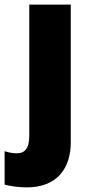

<svg xmlns="http://www.w3.org/2000/svg" viewBox="-66 -573 388 833"><path d="M50 240C185 240 241 153 241 45V-553H61V17C61 75 38 92 8 92C-11 92 -27 89 -46 83V228C-23 235 21 240 50 240Z"/></svg>

Font: Noto Sans Armenian SemiCondensed Black
Style: Regular
Weight: 900
Width: 4
Designer: Monotype Design Team
Foundry: Monotype Imaging Inc.
Version: Version 2.008